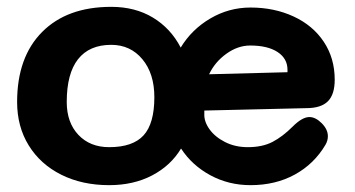

<svg xmlns="http://www.w3.org/2000/svg" viewBox="-20 -538 1038 561"><path d="M938 -140Q938 -127 931 -115Q898 -59 841.5 -28Q785 3 712 3Q648 3 594.5 -26Q541 -55 509 -104Q479 -54 424.5 -25.5Q370 3 299 3Q220 3 159 -27.5Q98 -58 64 -113Q30 -168 30 -240Q30 -371 103 -444.5Q176 -518 305 -518Q375 -518 427 -486.5Q479 -455 508 -399Q540 -452 594.5 -484Q649 -516 712 -516Q781 -516 837.5 -490Q894 -464 926 -416Q958 -368 958 -305Q958 -262 938 -242Q918 -222 875 -222L577 -215V-205Q576 -183 592 -160.5Q608 -138 637.5 -123Q667 -108 704 -108Q747 -108 776.5 -123.5Q806 -139 835 -168Q863 -196 884 -196Q902 -196 920 -178Q938 -160 938 -140ZM431 -254Q431 -323 396 -365Q361 -407 305 -407Q241 -407 208 -365Q175 -323 175 -240Q175 -180 209 -144Q243 -108 299 -108Q368 -108 399.5 -142.5Q431 -177 431 -254ZM591 -321 820 -327V-334Q820 -367 791 -386Q762 -405 711 -405Q675 -405 641.5 -381Q608 -357 591 -321Z"/></svg>

Font: Mali
Style: Bold
Weight: 700
Designer: Kitiyaporn Chalermlarp | Katatrad Aksorn Co.,Ltd.
Foundry: Cadson Demak Co.,Ltd.
Version: Version 1.000; ttfautohint (v1.6)